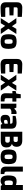

<svg xmlns="http://www.w3.org/2000/svg" viewBox="2886 -3689 809 6621"><g transform="rotate(90 3290.5 -378.5)"><path d="M59 -165V-564Q59 -659 111.5 -700.5Q164 -742 237 -742Q403 -741 561 -728V-582H289Q262 -582 247 -569Q232 -556 232 -530V-448L512 -438V-302L232 -293V-215Q232 -185 246.5 -170.5Q261 -156 284 -156H561V-11Q441 4 248 6Q59 6 59 -165Z M971 -260 1151 0H977L872 -152L780 0H605L785 -278L605 -538H779L885 -385L976 -538H1151Z M1160 -270Q1160 -379 1184.5 -438.5Q1209 -498 1263 -522.5Q1317 -547 1412 -547Q1507 -547 1561.5 -522Q1616 -497 1640.5 -437Q1665 -377 1665 -270Q1665 -164 1641.5 -105Q1618 -46 1563.5 -20.5Q1509 5 1412 5Q1318 5 1263.5 -21.5Q1209 -48 1184.5 -107.5Q1160 -167 1160 -270ZM1492 -271Q1492 -333 1484.5 -362Q1477 -391 1461 -400Q1445 -409 1412 -409Q1379 -409 1363.5 -400Q1348 -391 1340.5 -362.5Q1333 -334 1333 -271Q1333 -208 1340.5 -179Q1348 -150 1364 -141Q1380 -132 1412 -132Q1445 -132 1461 -141Q1477 -150 1484.5 -179.5Q1492 -209 1492 -271Z M2013 -165V-564Q2013 -659 2065.5 -700.5Q2118 -742 2191 -742Q2357 -741 2515 -728V-582H2243Q2216 -582 2201 -569Q2186 -556 2186 -530V-448L2466 -438V-302L2186 -293V-215Q2186 -185 2200.5 -170.5Q2215 -156 2238 -156H2515V-11Q2395 4 2202 6Q2013 6 2013 -165Z M2925 -260 3105 0H2931L2826 -152L2734 0H2559L2739 -278L2559 -538H2733L2839 -385L2930 -538H3105Z M3195 -197 3200 -401H3117V-511L3207 -538L3229 -689H3366V-538H3483V-401H3366V-198Q3366 -166 3377 -151.5Q3388 -137 3410 -135L3478 -128V0H3373Q3306 0 3266.5 -18.5Q3227 -37 3209.5 -80Q3192 -123 3195 -197Z M3555 -538H3689L3728 -460Q3758 -500 3792 -523Q3826 -546 3869 -546Q3894 -546 3911 -541V-364Q3867 -368 3846 -368Q3807 -368 3778 -356Q3749 -344 3728 -319V0H3555Z M3942 -130V-182Q3942 -246 3987 -284.5Q4032 -323 4122 -323H4244V-349Q4244 -373 4236 -386Q4228 -399 4204.5 -405Q4181 -411 4134 -411H3976V-510Q4072 -544 4199 -545Q4308 -545 4362.5 -504.5Q4417 -464 4417 -361V0H4280L4253 -55Q4230 -33 4183.5 -13.5Q4137 6 4080 6Q4018 6 3980 -31Q3942 -68 3942 -130ZM4244 -132V-242L4180 -236Q4114 -229 4114 -180V-159Q4114 -113 4169 -113Q4186 -112 4211 -119.5Q4236 -127 4244 -132Z M4523 -742H4823Q5042 -742 5042 -545Q5042 -480 5016 -439Q4990 -398 4940 -385Q4994 -372 5029.5 -326Q5065 -280 5065 -204Q5065 -95 5008.5 -47.5Q4952 0 4837 0H4523ZM4823 -443Q4849 -443 4863.5 -463Q4878 -483 4878 -515Q4878 -553 4862 -570Q4846 -587 4822 -587H4696V-443ZM4832 -155Q4865 -155 4883 -175Q4901 -195 4901 -235Q4901 -271 4882.5 -291.5Q4864 -312 4832 -312H4696V-155Z M5135 -270Q5135 -379 5159.5 -438.5Q5184 -498 5238 -522.5Q5292 -547 5387 -547Q5482 -547 5536.5 -522Q5591 -497 5615.5 -437Q5640 -377 5640 -270Q5640 -164 5616.5 -105Q5593 -46 5538.5 -20.5Q5484 5 5387 5Q5293 5 5238.5 -21.5Q5184 -48 5159.5 -107.5Q5135 -167 5135 -270ZM5467 -271Q5467 -333 5459.5 -362Q5452 -391 5436 -400Q5420 -409 5387 -409Q5354 -409 5338.5 -400Q5323 -391 5315.5 -362.5Q5308 -334 5308 -271Q5308 -208 5315.5 -179Q5323 -150 5339 -141Q5355 -132 5387 -132Q5420 -132 5436 -141Q5452 -150 5459.5 -179.5Q5467 -209 5467 -271Z M5725 -174V-763H5898V-201Q5898 -165 5909.5 -148.5Q5921 -132 5947 -128L5983 -123V3H5903Q5813 3 5769 -41Q5725 -85 5725 -174Z M6030 -263Q6030 -366 6048.5 -427.5Q6067 -489 6110.5 -518Q6154 -547 6232 -547Q6293 -547 6360 -524V-763H6533V0H6387L6360 -50Q6331 -25 6295 -9.5Q6259 6 6222 6Q6126 6 6078 -56.5Q6030 -119 6030 -263ZM6360 -157V-399Q6322 -418 6290 -418Q6256 -418 6238 -406.5Q6220 -395 6211.5 -364Q6203 -333 6203 -272Q6203 -213 6210.5 -183.5Q6218 -154 6235 -143Q6252 -132 6284 -132Q6324 -132 6360 -157Z"/></g></svg>

Font: Exo ExtraBold
Style: Regular
Weight: 800
Designer: Natanael Gama
Foundry: Natanael Gama
Version: Version 1.500